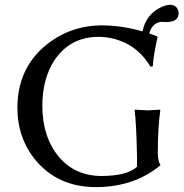

<svg xmlns="http://www.w3.org/2000/svg" viewBox="-20 -763 758 793"><path d="M682.1 -743.2Q711.4 -743.2 717.3 -713.9Q717.8 -710 717.8 -707Q716.3 -672.4 668 -671.9Q664.1 -671.9 656.2 -672.4Q649.9 -672.9 647.9 -672.9Q642.1 -672.4 640.1 -671.9Q607.4 -665 596.7 -625L628.9 -612.8L630.9 -609.9Q614.7 -541 610.8 -488.8L601.1 -487.8Q545.4 -582 440.9 -605Q414.1 -610.8 387.2 -610.8Q270.5 -610.8 205.6 -515.1Q155.3 -439 154.8 -327.1Q154.8 -197.3 223.6 -114.7Q290 -36.6 398.9 -36.1Q505.4 -36.6 545.9 -74.2V-117.2Q543 -255.9 536.1 -307.1L538.1 -310.1Q540 -310.1 588.9 -307.1L641.1 -310.1L642.1 -307.1Q632.3 -239.7 631.8 -137.2V-130.9Q632.3 -95.7 642.1 -83V-80.1Q533.7 9.8 376 9.8Q221.7 9.8 128.9 -99.1Q52.2 -190.9 51.8 -316.9Q51.8 -481.9 172.9 -579.1Q271.5 -657.7 400.9 -658.2Q481.9 -658.2 568.8 -633.3Q582 -701.2 641.6 -731.4Q664.1 -742.7 682.1 -743.2Z"/></svg>

Font: Linux Biolinum O
Style: Regular
Weight: 400
Designer: Philipp H. Poll
Foundry: Philipp H. Poll
Version: Version 1.0.4